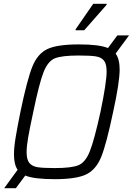

<svg xmlns="http://www.w3.org/2000/svg" viewBox="-20 -928 694 1003"><path d="M584 -648Q605 -620 605 -565Q605 -498 571 -343Q536 -176 509 -109Q482 -42 430.5 -17Q379 8 266 8Q157 8 112 -11L63 55H2L72 -41Q53 -69 53 -121Q53 -157 61.5 -209Q70 -261 87 -345Q122 -513 149 -580Q176 -647 227 -671.5Q278 -696 392 -696Q499 -696 544 -677L593 -743H654ZM537 -554Q537 -594 523 -611.5Q509 -629 480.5 -633.5Q452 -638 391 -638Q302 -638 266 -623Q230 -608 207.5 -551Q185 -494 154 -344Q135 -256 127 -209.5Q119 -163 119 -133Q119 -94 133.5 -76.5Q148 -59 176.5 -54.5Q205 -50 266 -50Q354 -50 390 -65Q426 -80 449 -137Q472 -194 505 -344Q537 -498 537 -554ZM375 -770V-775L467 -908H537V-903L420 -770Z"/></svg>

Font: Saira Semi Condensed Light
Style: Italic
Weight: 300
Width: 4
Italic angle: -12°
Designer: Hector Gatti with collaboration of the Omnibus-Type team
Foundry: Omnibus-Type
Version: Version 1.001; ttfautohint (v1.8)